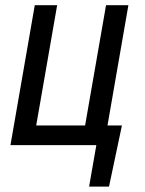

<svg xmlns="http://www.w3.org/2000/svg" viewBox="-20 -548 549 725"><path d="M19.5 0 111.3 -528.3H195.8L116.7 -74.2H301.3L380.4 -528.3H464.8L373 0ZM440.4 -74.2 391.6 156.7H316.4L343.8 0H285.2L298.3 -74.2Z"/></svg>

Font: Roboto Condensed
Style: Italic
Weight: 400
Italic angle: -12°
Designer: Christian Robertson
Foundry: Google
Version: Version 3.0